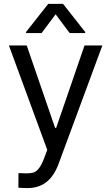

<svg xmlns="http://www.w3.org/2000/svg" viewBox="-20 -763 569 982"><path d="M73.9 196.8 74.6 122.2Q77.7 122.2 81.3 122.6Q84.9 122.9 89.1 122.9Q102.2 123.3 115.3 123.6Q136.7 123.6 150.9 119.5Q165.1 115.3 179 97.9Q193 80.5 206.5 44.2L221.7 3.5L25.6 -530.4H116.7L261.7 -109.1H267.3L412.3 -530.4H503.5L279 76.7Q255.9 138.5 216.7 168.7Q177.5 198.9 120.9 198.9Q90.5 198.9 73.9 196.8ZM264.5 -689.9 192.7 -593.9H113.3V-599.4L226.5 -743.1H302.5L415.7 -599.4V-593.9H336.3Z"/></svg>

Font: Pretendard Variable
Style: Regular
Weight: 400
Designer: Base glyphs from Inter by Rasmus Andersson; Hangul glyphs from Noto Sans CJK(Source Han Sans) by Jang Soo-young and Kang
Foundry: Kil Hyung-jin
Version: Version 1.100;FEAKit 1.0